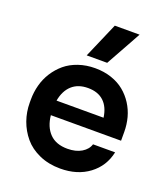

<svg xmlns="http://www.w3.org/2000/svg" viewBox="-150 -923 920 1049"><g transform="rotate(20 310.0 -399.0)"><path d="M366.2 -611.8H247.1L335.9 -816.9H480ZM321.8 19Q254.4 19 200 -5.1Q145.5 -29.3 111.8 -69.6Q78.1 -109.9 60.5 -159.4Q43 -209 43 -262.2V-280.8Q43 -324.2 54 -365.2Q64.9 -406.2 87.6 -441.9Q110.4 -477.5 142.3 -504.4Q174.3 -531.2 219 -546.6Q263.7 -562 315.9 -562Q367.2 -562 410.6 -547.4Q454.1 -532.7 485.6 -506.8Q517.1 -481 539.3 -446.3Q561.5 -411.6 572.3 -371.6Q583 -331.5 583 -288.1V-237.8H174.8Q181.6 -171.4 218.5 -133.8Q255.4 -96.2 321.8 -96.2Q370.6 -96.2 403.6 -116Q436.5 -135.7 445.8 -167H574.2Q556.2 -82 488.5 -31.5Q420.9 19 321.8 19ZM315.9 -446.8Q258.3 -446.8 222.9 -414.8Q187.5 -382.8 176.8 -323.2H450.2Q441.9 -383.3 408 -415Q374 -446.8 315.9 -446.8Z"/></g></svg>

Font: Sora SemiBold
Style: Regular
Weight: 600
Designer: Jonathan Barnbrook, Julián Moncada
Foundry: Barnbrook Fonts
Version: Version 2.000